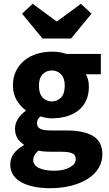

<svg xmlns="http://www.w3.org/2000/svg" viewBox="-20 -780 574 1011"><path d="M242 211Q198 211 160.5 203.5Q123 196 94.5 181Q66 166 50 142Q34 118 34 85Q34 25 105 -15V-19Q85 -32 72 -52Q59 -72 59 -103Q59 -130 75 -154.5Q91 -179 115 -196V-200Q89 -218 68.5 -251.5Q48 -285 48 -329Q48 -374 65 -407.5Q82 -441 110.5 -463.5Q139 -486 176 -497Q213 -508 253 -508Q297 -508 330 -496H511V-389H432Q439 -378 443.5 -361Q448 -344 448 -324Q448 -281 433 -249.5Q418 -218 391.5 -197.5Q365 -177 329.5 -167Q294 -157 253 -157Q224 -157 193 -167Q183 -159 179 -151Q175 -143 175 -130Q175 -111 191.5 -102Q208 -93 250 -93H330Q422 -93 470.5 -63.5Q519 -34 519 33Q519 72 499.5 104.5Q480 137 444 160.5Q408 184 357 197.5Q306 211 242 211ZM253 -246Q282 -246 301.5 -266.5Q321 -287 321 -329Q321 -368 301.5 -388.5Q282 -409 253 -409Q224 -409 204.5 -389Q185 -369 185 -329Q185 -287 204.5 -266.5Q224 -246 253 -246ZM265 119Q315 119 347 101.5Q379 84 379 58Q379 35 359.5 27Q340 19 303 19H252Q226 19 210 17.5Q194 16 182 13Q155 37 155 62Q155 90 185 104.5Q215 119 265 119ZM204 -577 96 -708 152 -760 277 -668H281L406 -760L462 -708L354 -577Z"/></svg>

Font: hySource Sans Pro
Style: Bold
Weight: 700
Designer: Paul D. Hunt
Foundry: Adobe Systems Incorporated
Version: Version 2.021;PS 2.000;hotconv 1.0.86;makeotf.lib2.5.63406